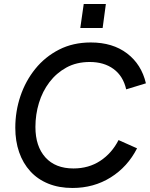

<svg xmlns="http://www.w3.org/2000/svg" viewBox="-20 -921 745 954"><path d="M340 13Q273 13 220 -8.5Q167 -30 130.5 -70Q94 -110 75 -165Q56 -220 56 -286Q56 -368 81.5 -443.5Q107 -519 155.5 -579Q204 -639 273.5 -674.5Q343 -710 431 -710Q540 -710 611.5 -655.5Q683 -601 705 -507L607 -477Q592 -543 544.5 -578Q497 -613 426 -613Q360 -613 310 -585.5Q260 -558 225.5 -512.5Q191 -467 173.5 -409.5Q156 -352 156 -290Q156 -194 205.5 -139Q255 -84 345 -84Q421 -84 478.5 -122Q536 -160 569 -225L661 -184Q614 -92 530 -39.5Q446 13 340 13ZM379 -782 396 -901H506L490 -782Z"/></svg>

Font: Hanken Grotesk Medium
Style: Italic
Weight: 500
Italic angle: -8°
Designer: Alfredo Marco Pradil
Foundry: Hanken Design Co.
Version: Version 3.013